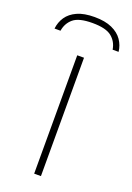

<svg xmlns="http://www.w3.org/2000/svg" viewBox="-187 -850 625 907"><g transform="rotate(20 126.0 -396.5)"><path d="M109 0V-595H143V0ZM-35 -677Q-31.5 -709.5 -13.8 -735.8Q4 -762 38 -777.5Q72 -793 125 -793Q178 -793 212.8 -777.2Q247.5 -761.5 265.5 -735.2Q283.5 -709 287 -677H257Q251 -715.5 222.2 -739.2Q193.5 -763 125 -763Q57 -763 29 -739.2Q1 -715.5 -5 -677Z"/></g></svg>

Font: Encode Sans SC Expanded Thin
Style: Regular
Weight: 250
Width: 7
Designer: Multiple Designers
Foundry: Impallari Type
Version: Version 3.002